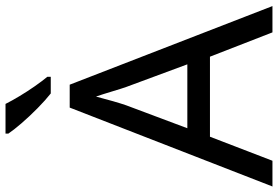

<svg xmlns="http://www.w3.org/2000/svg" viewBox="-172 -812 984 679"><g transform="rotate(-90 319.5 -472.0)"><path d="M0 0 279 -717H360L638 0H545L459 -221H176L91 0ZM206 -301H432L352 -517Q350 -522 345.5 -536.5Q341 -551 336 -567.5Q331 -584 326 -600Q321 -616 318 -624Q310 -593 301.5 -563.5Q293 -534 287 -517ZM292 -944Q303 -922 319.5 -894.5Q336 -867 354.5 -840.5Q373 -814 388 -796V-784H329Q306 -802 277 -830.5Q248 -859 223.5 -887.5Q199 -916 187 -934V-944Z"/></g></svg>

Font: BC Sans
Style: Regular
Weight: 400
Designer: Monotype Design Team
Province of B.C.
Foundry: Monotype Imaging Inc.
Version: Version 2.000;GOOG;noto-source:20170915:90ef993387c0